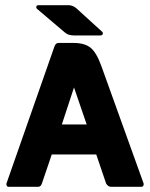

<svg xmlns="http://www.w3.org/2000/svg" viewBox="-20 -722 578 742"><path d="M124 -687Q119 -691 120.5 -696.5Q122 -702 129 -702H244Q260 -702 274 -691L374 -600Q379 -596 377 -590.5Q375 -585 368 -585H266Q243 -585 230 -597ZM180 -125 142 -13Q138 0 127 0H14Q8 0 6 -4.5Q4 -9 5 -13L191 -544Q196 -556 206 -556H265Q307 -556 330 -537.5Q353 -519 372 -466L535 -13Q536 -9 534 -4.5Q532 0 525 0H410Q397 0 390 -13L352 -125ZM219 -241H315L266 -384Z"/></svg>

Font: Zain Black
Style: Regular
Weight: 900
Designer: Zain,Boutros
Foundry: Mobile Telecommunications Company (Zain), 2024
Version: Version 1.50; ttfautohint (v1.8.4)